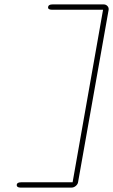

<svg xmlns="http://www.w3.org/2000/svg" viewBox="-20 -720 512 870"><path d="M472 -674 334 104Q333 114 324 122Q315 130 304 130H72Q64 130 59.5 126.5Q55 123 56 116Q58 106 76 106H309L447 -676H214Q206 -676 201.5 -679Q197 -682 198 -689Q200 -700 218 -700H450Q460 -700 467 -692.5Q474 -685 472 -674Z"/></svg>

Font: Quicksand
Style: Light Italic
Weight: 300
Italic angle: -12°
Designer: Andrew Paglinawan
Foundry: Andrew Paglinawan
Version: 1.002